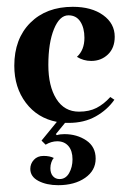

<svg xmlns="http://www.w3.org/2000/svg" viewBox="-20 -352 376 564"><path d="M304 -67 316 -59Q295 -29 261 -10Q227 9 182 9H171L144 42L147 45Q156 42 169 42Q206 42 233.5 60.5Q261 79 261 114Q261 149 230 170.5Q199 192 151 192Q117 192 93 179.5Q69 167 69 144Q69 129 79.5 117.5Q90 106 108 106Q126 106 138 112Q134 116 131 124.5Q128 133 128 142Q128 157 135.5 165.5Q143 174 155 174Q173 174 183 156.5Q193 139 193 116Q193 91 181 77Q169 63 148 63Q131 63 114 73L102 61L147 6Q90 -5 56 -50Q22 -95 22 -159Q22 -238 69 -285Q116 -332 194 -332Q249 -332 283 -307.5Q317 -283 317 -244Q317 -211 297 -192Q277 -173 248 -173Q225 -173 206 -185Q228 -205 228 -241Q228 -270 216 -288.5Q204 -307 181 -307Q155 -307 138.5 -266.5Q122 -226 122 -161Q122 -99 145.5 -61.5Q169 -24 212 -24Q242 -24 263.5 -35Q285 -46 304 -67Z"/></svg>

Font: Katibeh
Style: Regular
Weight: 400
Designer: Arabic design by Kourosh Beigpour, Latin design by Eduardo Tunni, engineering by Lasse Fister
Version: Version 1.0010g